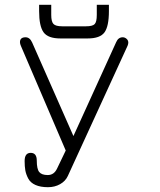

<svg xmlns="http://www.w3.org/2000/svg" viewBox="-20 -777 669 803"><path d="M287.1 -208 465.8 -600.6Q474.6 -621.1 493.2 -621.1Q502 -621.1 509.3 -614.7Q516.6 -608.4 516.6 -598.6Q516.6 -593.8 513.7 -585.9L263.7 -41Q253.9 -19.5 231.4 -6.8Q209 5.9 180.7 5.9Q149.4 5.9 128.4 -3.4Q107.4 -12.7 98.1 -30.3Q88.9 -47.9 85.9 -64.5Q83 -81.1 83 -103.5Q83 -137.7 108.4 -137.7Q133.8 -137.7 133.8 -105.5Q133.8 -70.3 144 -57.6Q154.3 -44.9 179.7 -44.9Q206.1 -44.9 218.8 -72.3L254.9 -147.5L67.4 -585Q63.5 -593.8 63.5 -600.6Q63.5 -621.1 86.9 -621.1Q104.5 -621.1 114.3 -599.6ZM435.5 -730.5Q435.5 -667 417 -641.6Q398.4 -616.2 346.7 -616.2H232.4Q180.7 -616.2 162.1 -642.1Q143.6 -668 143.6 -730.5V-756.8H194.3V-714.8Q194.3 -686.5 203.6 -676.8Q212.9 -667 240.2 -667H339.8Q367.2 -667 376 -676.3Q384.8 -685.5 384.8 -714.8V-756.8H435.5Z"/></svg>

Font: Jura
Style: Book
Weight: 400
Version: Version 2.3